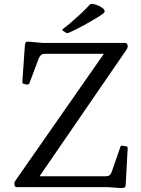

<svg xmlns="http://www.w3.org/2000/svg" viewBox="-20 -963 725 988"><path d="M66 0Q58 0 55 -10L54 -16Q53 -24 59 -33L529 -707V-686H210Q198 -686 191.5 -680.5Q185 -675 180 -664L131 -534Q129 -527 118 -528L103 -531Q94 -534 95 -543L108 -729Q109 -739 111.5 -743.5Q114 -748 122 -748.5Q130 -749 146 -747L201 -742H625Q633 -742 636 -732L637 -726Q638 -718 632 -709L167 -32L149 -56H525Q537 -56 544 -61.5Q551 -67 555 -79L599 -206Q602 -216 612 -213L629 -210Q638 -209 637 -199L627 -16Q627 -7 624.5 -2Q622 3 614.5 4Q607 5 590 4L535 0ZM305 -804Q297 -809 304 -814Q325 -830 349 -850.5Q373 -871 397 -893.5Q421 -916 440 -937Q446 -944 456 -943Q474 -940 487.5 -933.5Q501 -927 511 -919Q517 -912 518.5 -907Q520 -902 514.5 -896.5Q509 -891 495 -882Q457 -858 412.5 -833.5Q368 -809 333 -794Q325 -791 317 -796Z"/></svg>

Font: Hahmlet
Style: Regular
Weight: 400
Designer: Minjoo Ham & Mark Frömberg
Foundry: hypertype
Version: Version 1.002